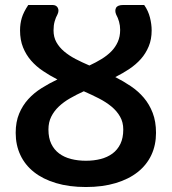

<svg xmlns="http://www.w3.org/2000/svg" viewBox="-20 -743 690 771"><path d="M325 -97.5Q357 -97.5 384.2 -104.5Q411.5 -111.5 431.8 -126.5Q452 -141.5 463.5 -165.2Q475 -189 475 -223Q475 -252 462.2 -274.5Q449.5 -297 427.8 -315Q406 -333 377.2 -347.8Q348.5 -362.5 316.5 -376.5Q287 -363 261.2 -348.2Q235.5 -333.5 216.2 -315.2Q197 -297 185.8 -274.5Q174.5 -252 174.5 -223Q174.5 -189 186 -165.2Q197.5 -141.5 217.8 -126.5Q238 -111.5 265.5 -104.5Q293 -97.5 325 -97.5ZM559 -723Q575.5 -699.5 582.2 -672.5Q589 -645.5 589 -621Q589 -585 577.2 -556.8Q565.5 -528.5 545.8 -506.2Q526 -484 499.5 -466.2Q473 -448.5 443 -433.5Q475.5 -417 505.2 -397Q535 -377 557.5 -350.5Q580 -324 593.2 -289.5Q606.5 -255 606.5 -209.5Q606.5 -160.5 587.8 -120.5Q569 -80.5 533 -52Q497 -23.5 444.5 -7.8Q392 8 325 8Q257.5 8 205 -7.8Q152.5 -23.5 116.5 -52Q80.5 -80.5 61.8 -120.5Q43 -160.5 43 -209.5Q43 -253.5 56.8 -286.5Q70.5 -319.5 93.5 -344.8Q116.5 -370 146.8 -389Q177 -408 210.5 -424Q180 -439.5 152.8 -457.8Q125.5 -476 105 -499.5Q84.5 -523 72.5 -552.8Q60.5 -582.5 60.5 -621Q60.5 -647.5 67.5 -671Q74.5 -694.5 93.5 -723H190.5Q206 -723 212 -711.8Q218 -700.5 211 -685.5Q204 -673 199.5 -657.2Q195 -641.5 195 -621Q195 -594 206.5 -573.5Q218 -553 237.5 -536.5Q257 -520 283.2 -506.2Q309.5 -492.5 339 -480Q365 -492 387.5 -505.8Q410 -519.5 426.8 -536.5Q443.5 -553.5 453 -574.8Q462.5 -596 462.5 -623Q462.5 -640.5 458 -656.2Q453.5 -672 446.5 -684.5Q440 -700 446 -711.5Q452 -723 475.5 -723Z"/></svg>

Font: Lato 2
Style: Bold
Weight: 700
Designer: Lukasz Dziedzic with Adam Twardoch and Botio Nikoltchev
Foundry: tyPoland Lukasz Dziedzic
Version: Version 2.015; 2015-08-06; http://www.latofonts.com/